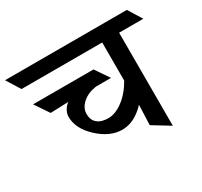

<svg xmlns="http://www.w3.org/2000/svg" viewBox="-215 -863 1106 1051"><g transform="rotate(-30 338.0 -337.5)"><path d="M494 -192Q425 -119 348 -119Q271 -119 199 -185.5Q127 -252 127 -327Q127 -347 138.5 -367.5Q150 -388 167 -399L53 -395L-7 -484H375L435 -396H340Q286 -388 253 -358.5Q220 -329 220 -291Q220 -253 244.5 -232.5Q269 -212 313.5 -212Q358 -212 406 -248Q454 -284 490 -347V-588H-20L-74 -675H696L750 -588H597V0L489 -66Z"/></g></svg>

Font: Halant SemiBold
Style: Regular
Weight: 600
Designer: Hitesh Malaviya (Devanagari), Satya Rajpurohit (Latin)
Foundry: Indian Type Foundry
Version: Version 1.101;PS 1.0;hotconv 1.0.78;makeotf.lib2.5.61930; tt